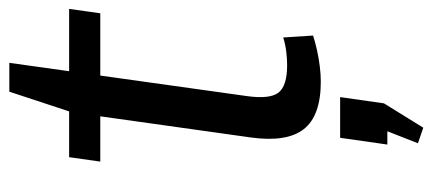

<svg xmlns="http://www.w3.org/2000/svg" viewBox="-282 -428 941 418"><g transform="rotate(-90 189.0 -219.5)"><path d="M219.6 7.9Q145.4 7.9 116.4 -29.1Q87.4 -66.1 98.2 -144.3L152.9 -533.6L197.9 -670.2H260.7L188.3 -152.9Q181.3 -103 195.9 -84.2Q210.6 -65.4 255.5 -65.4Q270 -65.4 285.2 -67.3Q300.3 -69.1 315.9 -73.9L320.1 -8.9Q305.4 -4.2 288 -0.3Q270.6 3.5 253.2 5.7Q235.8 7.9 219.6 7.9ZM55.3 -540H378.1L368.6 -472.2H45.7ZM186.1 50 172.5 145.4 119.5 231 85.6 219.4 133.9 96.3 162.5 152.8H82.8L97.5 50Z"/></g></svg>

Font: Pathway Extreme 8pt Thin
Style: Italic
Weight: 100
Italic angle: -8°
Designer: Eduardo Rodriguez Tunni
Foundry: Eduardo Rodriguez Tunni
Version: Version 1.000